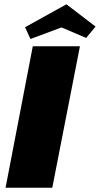

<svg xmlns="http://www.w3.org/2000/svg" viewBox="-20 -876 466 896"><path d="M6 0 133 -660H353L224 0ZM97 -749 290 -856 426 -752 382 -699 267 -748 122 -694Z"/></svg>

Font: Sansita One
Style: Regular
Weight: 400
Version: Version 1.002